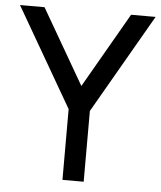

<svg xmlns="http://www.w3.org/2000/svg" viewBox="-52 -765 679 811"><g transform="rotate(5 287.5 -360.0)"><path d="M243 0V-300L0 -720H104L288 -402L471 -720H575L333 -300V0Z"/></g></svg>

Font: Manrope Medium
Style: Medium
Weight: 500
Designer: Mikhail Sharanda
Foundry: Mikhail Sharanda
Version: Version 4.000;hotconv 1.0.109;makeotfexe 2.5.65596